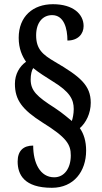

<svg xmlns="http://www.w3.org/2000/svg" viewBox="-20 -780 484 914"><path d="M227 114C331 114 390 36 390 -63C390 -108 379 -143 360 -170C389 -195 412 -240 412 -291C412 -374 361 -416 241 -486C183 -520 152 -546 152 -612C152 -672 183 -708 228 -708C285 -708 301 -644 301 -587C351 -587 378 -618 378 -656C378 -713 328 -760 232 -760C137 -760 69 -702 69 -600C69 -548 86 -512 104 -486C73 -464 51 -427 51 -381C51 -304 86 -258 182 -197C298 -125 317 -92 317 -40C317 20 287 64 238 64C171 64 138 -4 138 -87C92 -87 64 -63 64 -11C64 51 95 114 227 114ZM322 -204C305 -217 282 -239 241 -266C155 -321 126 -348 126 -402C126 -425 131 -445 138 -456C165 -434 197 -414 232 -392C312 -343 331 -307 331 -261C331 -238 326 -216 322 -204Z"/></svg>

Font: Noto Serif Bengali ExtraCondensed
Style: Bold
Weight: 700
Width: 2
Designer: Juan Bruce, Universal Thirst, Indian Type Foundry and the Monotype Design Team.
Foundry: Monotype Imaging Inc.
Version: Version 2.003